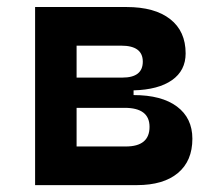

<svg xmlns="http://www.w3.org/2000/svg" viewBox="-20 -538 626 558"><path d="M82 0V-517.6H347.7Q429.7 -517.6 474.6 -482.4Q519.5 -447.3 519.5 -382.8Q519.5 -333 480 -305.2Q440.4 -277.3 368.2 -275.4V-261.7Q449.7 -261.7 494.4 -228.3Q539.1 -194.8 539.1 -134.8Q539.1 -70.3 497.1 -35.2Q455.1 0 377.9 0ZM202.6 -112.3H345.7Q414.6 -112.3 414.6 -169.4Q414.6 -224.6 342.3 -224.6H202.6ZM202.6 -312.5H335.9Q395 -312.5 395 -358.9Q395 -405.3 332.5 -405.3H202.6Z"/></svg>

Font: CaskaydiaCove NF SemiBold
Style: Regular
Weight: 600
Designer: Aaron Bell
Foundry: Saja Typeworks
Version: Version 2111.001; VTT 6.35;Nerd Fonts 3.2.1